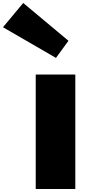

<svg xmlns="http://www.w3.org/2000/svg" viewBox="-150 -1281 615 1290"><path d="M6 -1261 -130 -1098 226 -892 310 -1007ZM90 -780H356V-11H90Z"/></svg>

Font: Poland Can Into
Style: BigWritings
Weight: 700
Foundry: Cannot Into Space Fonts
Version: Version 0.92